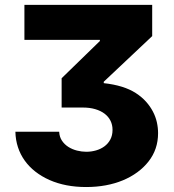

<svg xmlns="http://www.w3.org/2000/svg" viewBox="-20 -747 705 777"><path d="M219.5 -213.8Q220.5 -192.8 230.8 -177.6Q241.1 -162.3 256.9 -152.3Q272.7 -142.4 291.7 -137.6Q310.7 -132.8 329.2 -132.8Q349.4 -132.8 368.6 -138.3Q387.8 -143.8 402.7 -154.8Q417.6 -165.8 426.5 -182.5Q435.4 -199.2 435.4 -221.6Q435.4 -241.8 427.2 -258.3Q419 -274.9 403.4 -286.8Q387.8 -298.7 365.6 -305.2Q343.4 -311.8 315 -311.8H229.4V-430.4L384.2 -581V-585.6H78.8V-727.3H595.9V-600.9L399.9 -416.2V-410.5Q481.2 -401.6 529.5 -370.4Q553.6 -354.8 570.7 -335.8Q587.7 -316.8 598.7 -295.8Q609.7 -274.9 614.7 -252.7Q619.7 -230.5 619.7 -208.1Q619.7 -142.8 581.3 -93.8Q562.1 -69.2 535.7 -49.9Q509.2 -30.5 477.1 -17.2Q445 -3.9 407.7 3Q370.4 9.9 328.8 9.9Q244.7 9.9 180.4 -18.5Q148.4 -32.7 123 -52.6Q97.7 -72.4 79.9 -97.3Q62.1 -122.2 52.6 -151.5Q43 -180.8 42.3 -213.8Z"/></svg>

Font: Inter P Extra Bold
Style: Regular
Weight: 800
Designer: Rasmus Andersson
Foundry: rsms
Version: Version 3.018;git-588b23468